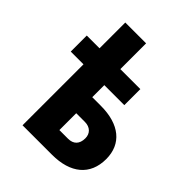

<svg xmlns="http://www.w3.org/2000/svg" viewBox="-210 -871 991 991"><g transform="rotate(45 286.0 -375.0)"><path d="M124 0H339C474 0 553 -65 553 -182C553 -293 474 -357 339 -357H276V-445H422V-562H276V-750H124V-562H31V-445H124ZM339 -117H276V-240H339C378 -240 401 -216 401 -182C401 -139 378 -117 339 -117Z"/></g></svg>

Font: Finlandica
Style: Bold
Weight: 700
Designer: Niklas Ekholm, Juho Hiilivirta, Jaakko Suomalainen
Foundry: Helsinki Type Studio
Version: Version 2.000;Glyphs 3.2 (3202)